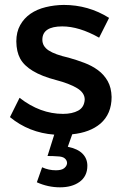

<svg xmlns="http://www.w3.org/2000/svg" viewBox="-20 -558 516 800"><path d="M230 222.5Q180 222.5 133.5 201.5L155.5 139Q182.5 151.5 213 151.5Q237 151.5 247.8 142.5Q258.5 133.5 259.5 122Q259.5 110.5 250.2 102.2Q241 94 219.5 93.5Q202 92 178 92L206 3Q100.5 -5 21.5 -70L61.5 -150.5Q147.5 -83.5 242.5 -83.5Q281 -83.5 306 -97.2Q331 -111 333 -143Q333 -171.5 301 -190.8Q269 -210 213.5 -224.5Q96 -255 64 -314Q48.5 -342.5 48 -385.5Q48 -424.5 64 -453.2Q80 -482 107.2 -500.8Q134.5 -519.5 170.5 -528.2Q206.5 -537 245.5 -537.5Q348.5 -537.5 434.5 -483.5L393 -401Q309.5 -448 239.5 -448Q156.5 -448 156.5 -392.5Q156.5 -365 182.8 -347.8Q209 -330.5 266.5 -317.5Q300 -308 331.8 -296Q363.5 -284 388.5 -265.5Q413.5 -247 428.8 -220Q444 -193 445 -154Q445 -83.5 398.5 -43Q355 -6 281 1.5L262.5 53.5Q304 62 324 82.5Q344 103 344 132.5Q344 177 310.5 200.5Q279.5 222.5 230 222.5Z"/></svg>

Font: Argentum Novus Medium
Style: Regular
Weight: 500
Designer: Julieta Ulanovsky (font) & Cristiano Sobral (main changes)
Foundry: Julieta Ulanovsky (font) & Cristiano Sobral (main changes)
Version: Version 3.00;November 27, 2020;FontCreator 13.0.0.2655 64-bi